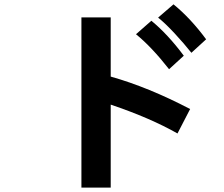

<svg xmlns="http://www.w3.org/2000/svg" viewBox="-20 -856 1040 890"><path d="M357.4 13.7V-775.4H493.2V-501Q667 -452.1 861.3 -350.6L802.7 -237.3Q677.7 -308.6 493.2 -371.1V13.7ZM712.9 -774.4 784.2 -835.9Q863.3 -771.5 935.5 -673.8L867.2 -611.3Q834 -653.3 790 -700.7Q746.1 -748 712.9 -774.4ZM610.4 -697.3 681.6 -759.8Q757.8 -697.3 832 -597.7L763.7 -535.2Q682.6 -638.7 610.4 -697.3Z"/></svg>

Font: Gothic A1 ExtraBold
Style: Regular
Weight: 800
Designer: HanYang I&C Co.,Ltd.
Foundry: HanYang I&C Co.,Ltd.
Version: Version 2.50